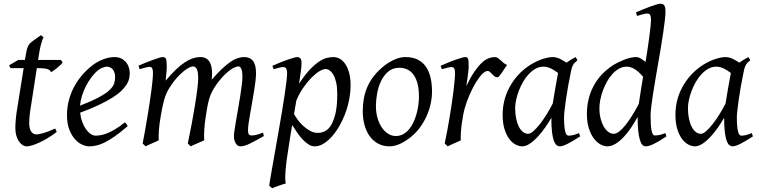

<svg xmlns="http://www.w3.org/2000/svg" viewBox="-20 -762 4054 1026"><path d="M283.2 -57.1Q259.3 -38.6 235.4 -24.2Q211.4 -9.8 189.9 0Q168.5 9.8 151.1 14.9Q133.8 20 123 20Q110.8 20 99.9 12.7Q88.9 5.4 80.3 -7.6Q71.8 -20.5 66.9 -38.6Q62 -56.6 62 -78.1Q62 -87.4 62.5 -96.7Q63 -106 63.7 -116Q64.5 -126 65.7 -137.2Q66.9 -148.4 68.8 -162.1L106.4 -397.9H36.1L28.8 -413.1L78.1 -441.9H113.3L116.2 -459Q119.1 -479 122.3 -492.2Q125.5 -505.4 129.6 -514.2Q133.8 -522.9 138.7 -528.6Q143.6 -534.2 149.9 -539.1L199.2 -574.2L212.9 -562Q209 -556.2 205.6 -546.4Q202.1 -536.6 197.5 -518.6Q192.9 -500.5 188 -470.2L183.6 -441.9H305.2L314.9 -428.2Q310.1 -421.4 301.5 -413.3Q293 -405.3 283.7 -397.9Q274.4 -390.6 265.9 -384.5Q257.3 -378.4 252.9 -376Q250 -382.8 244.9 -387Q239.7 -391.1 231 -393.6Q222.2 -396 209.2 -397Q196.3 -397.9 178.2 -397.9H176.8L142.1 -173.8Q140.6 -164.6 139.4 -154.1Q138.2 -143.6 137.5 -134Q136.7 -124.5 136.5 -116.2Q136.2 -107.9 136.2 -103Q136.2 -72.8 147.2 -58.3Q158.2 -43.9 171.9 -43.9Q189 -43.9 213.6 -51.3Q238.3 -58.6 274.9 -75.2Z M498 -381.8Q481.9 -367.2 466.6 -346.2Q451.2 -325.2 438.7 -300.8Q426.3 -276.4 418 -249.8Q409.7 -223.1 407.7 -197.3Q471.7 -222.2 509 -242.4Q546.4 -262.7 565.4 -280.8Q584.5 -298.8 589.8 -315.4Q595.2 -332 595.2 -349.1Q595.2 -364.3 591.3 -375.2Q587.4 -386.2 581.1 -392.8Q574.7 -399.4 566.7 -402.6Q558.6 -405.8 550.3 -405.8Q542.5 -405.8 527.3 -400.1Q512.2 -394.5 498 -381.8ZM673.3 -371.1Q673.3 -357.4 670.2 -342.3Q667 -327.1 657 -311Q647 -294.9 629.2 -277.3Q611.3 -259.8 581.8 -241Q552.2 -222.2 509.8 -201.9Q467.3 -181.6 408.2 -159.7Q411.1 -132.3 419.7 -109.9Q428.2 -87.4 439.7 -71.3Q451.2 -55.2 464.6 -46.1Q478 -37.1 491.2 -37.1Q501.5 -37.1 516.1 -39.3Q530.8 -41.5 550 -48.8Q569.3 -56.2 593.5 -70.3Q617.7 -84.5 647 -107.9Q652.3 -105 656.5 -98.4Q660.6 -91.8 662.1 -87.9Q622.1 -53.2 591.3 -32Q560.5 -10.7 536.4 0.7Q512.2 12.2 492.9 16.1Q473.6 20 456.1 20Q439.9 20 419.4 11Q398.9 2 380.9 -17.8Q362.8 -37.6 350.3 -69.6Q337.9 -101.6 337.9 -147.9Q337.9 -186 347.2 -222.9Q356.4 -259.8 373.8 -293.7Q391.1 -327.6 416.5 -357.9Q441.9 -388.2 474.1 -413.1Q485.4 -421.9 499.5 -429.9Q513.7 -438 529.1 -444.1Q544.4 -450.2 560.3 -453.6Q576.2 -457 591.3 -457Q612.3 -457 627.7 -449.5Q643.1 -441.9 653.3 -429.7Q663.6 -417.5 668.5 -402.1Q673.3 -386.7 673.3 -371.1Z M1390.1 -35.2Q1344.7 -8.8 1314.9 5.6Q1285.2 20 1264.2 20Q1250 20 1240 4.6Q1230 -10.7 1230 -37.1Q1230 -45.9 1233.4 -67.9Q1236.8 -89.8 1241.7 -119.4Q1246.6 -148.9 1252.7 -182.6Q1258.8 -216.3 1263.7 -248.3Q1268.6 -280.3 1272 -307.6Q1275.4 -335 1275.4 -351.1Q1275.4 -381.3 1269.3 -394.3Q1263.2 -407.2 1254.4 -407.2Q1245.1 -407.2 1231 -400.6Q1216.8 -394 1199.7 -380.1Q1182.6 -366.2 1163.3 -344.5Q1144 -322.8 1125 -293Q1114.3 -275.9 1107.2 -259.3Q1100.1 -242.7 1095.5 -224.9Q1090.8 -207 1087.4 -187.3Q1084 -167.5 1080.1 -144Q1073.2 -99.6 1071.5 -67.9Q1069.8 -36.1 1071.3 -12.2Q1064.5 -8.8 1054.7 -4.6Q1044.9 -0.5 1034.7 3.9Q1024.4 8.3 1014.9 12.5Q1005.4 16.6 999 20L983.4 4.9Q994.1 -44.9 1004.2 -98.6Q1014.2 -152.3 1022 -200.4Q1029.8 -248.5 1034.4 -286.1Q1039.1 -323.7 1039.1 -341.8Q1039.1 -378.9 1031.5 -393.1Q1023.9 -407.2 1010.3 -407.2Q1003.9 -407.2 990.7 -400.9Q977.5 -394.5 960.4 -380.6Q943.4 -366.7 924.1 -345.2Q904.8 -323.7 886.2 -293.9Q876 -278.3 868.9 -261.7Q861.8 -245.1 856.7 -226.8Q851.6 -208.5 847.4 -188Q843.3 -167.5 839.4 -144Q831.5 -99.6 829.3 -67.6Q827.1 -35.6 828.1 -12.2Q821.8 -8.8 812.3 -4.6Q802.7 -0.5 792.7 3.9Q782.7 8.3 773.4 12.5Q764.2 16.6 758.3 20L742.2 4.9Q749 -29.3 755.6 -66.7Q762.2 -104 768.3 -141.1Q774.4 -178.2 779.8 -213.6Q785.2 -249 789.1 -279.3Q793 -309.6 795.2 -333.3Q797.4 -356.9 797.4 -371.1Q797.4 -382.3 795.9 -388.9Q794.4 -395.5 791.7 -399.2Q789.1 -402.8 785.6 -403.8Q782.2 -404.8 778.3 -404.8Q773.9 -404.8 765.1 -402.8Q756.3 -400.9 747.6 -398.4Q738.8 -396 726.1 -392.1L720.2 -411.1Q740.7 -419.9 761.2 -428.2Q781.7 -436.5 799.3 -442.9Q816.9 -449.2 830.1 -453.1Q843.3 -457 849.1 -457Q856.4 -457 860.8 -454.6Q865.2 -452.1 867.4 -446Q869.6 -439.9 870.4 -429Q871.1 -418 871.1 -400.9Q871.1 -395.5 870.4 -387.5Q869.6 -379.4 868.9 -369.9Q868.2 -360.4 866.9 -350.1Q865.7 -339.8 865.2 -331.1Q894 -365.2 919.2 -389.4Q944.3 -413.6 967 -428.5Q989.7 -443.4 1010.5 -450.2Q1031.2 -457 1051.3 -457Q1069.3 -457 1081.5 -449.7Q1093.8 -442.4 1100.6 -430.2Q1107.4 -418 1110.4 -402.6Q1113.3 -387.2 1113.3 -371.1Q1113.3 -361.8 1112.8 -354.2Q1112.3 -346.7 1111.3 -335.9Q1139.6 -368.7 1163.6 -391.6Q1187.5 -414.6 1208.3 -429.2Q1229 -443.8 1247.8 -450.4Q1266.6 -457 1285.2 -457Q1299.3 -457 1311 -452.4Q1322.8 -447.8 1331.1 -437.5Q1339.4 -427.2 1343.8 -410.9Q1348.1 -394.5 1348.1 -371.1Q1348.1 -352.5 1345 -326.4Q1341.8 -300.3 1336.9 -271Q1332 -241.7 1326.7 -210.9Q1321.3 -180.2 1316.4 -152.6Q1311.5 -125 1308.3 -102.3Q1305.2 -79.6 1305.2 -65.9Q1305.2 -49.3 1310.1 -43.7Q1314.9 -38.1 1323.2 -38.1Q1337.4 -38.1 1351.3 -41.7Q1365.2 -45.4 1385.3 -53.2Z M1719.2 -393.1Q1706.1 -393.1 1686 -380.9Q1666 -368.7 1644 -346.4Q1622.1 -324.2 1600.6 -293.2Q1579.1 -262.2 1563.5 -224.6Q1560.5 -208.5 1557.6 -190.7Q1554.7 -172.9 1551.3 -153.3Q1558.6 -138.7 1571.8 -120.8Q1585 -103 1602.1 -87.6Q1619.1 -72.3 1638.7 -62Q1658.2 -51.8 1678.2 -51.8Q1704.6 -51.8 1724.9 -66.2Q1745.1 -80.6 1756.3 -106.9Q1765.1 -126 1770.5 -146.7Q1775.9 -167.5 1778.3 -187.7Q1780.8 -208 1781.5 -226.6Q1782.2 -245.1 1782.2 -259.8Q1782.2 -293.9 1776.9 -319.1Q1771.5 -344.2 1762.5 -360.6Q1753.4 -377 1742.2 -385Q1731 -393.1 1719.2 -393.1ZM1591.3 -424.8Q1591.3 -410.2 1588.1 -383.8Q1585 -357.4 1578.1 -314.5Q1609.4 -362.8 1636.7 -391.1Q1664.1 -419.4 1686.8 -434.1Q1709.5 -448.7 1728 -452.9Q1746.6 -457 1761.2 -457Q1780.3 -457 1796.9 -447.3Q1813.5 -437.5 1826.2 -418.2Q1838.9 -398.9 1846.2 -370.8Q1853.5 -342.8 1853.5 -306.2Q1853.5 -257.3 1839.8 -202.6Q1826.2 -147.9 1795.4 -91.8Q1784.2 -72.3 1769.8 -52.5Q1755.4 -32.7 1738.3 -16.6Q1721.2 -0.5 1701.9 9.8Q1682.6 20 1661.6 20Q1645 20 1629.2 10Q1613.3 0 1597.9 -16.1Q1582.5 -32.2 1568.4 -52.7Q1554.2 -73.2 1541.5 -93.8Q1537.6 -72.8 1533.9 -50.3Q1530.3 -27.8 1526.4 -2.9Q1509.8 97.7 1505.9 151.1Q1502 204.6 1507.3 218.3Q1500 220.2 1490.2 223.4Q1480.5 226.6 1470 230.2Q1459.5 233.9 1450 237.5Q1440.4 241.2 1434.1 244.1L1418.5 230Q1420.4 215.8 1425.5 186Q1430.7 156.2 1437.7 116.2Q1444.8 76.2 1453.1 28.8Q1461.4 -18.6 1470 -67.4Q1478.5 -116.2 1486.6 -164.1Q1494.6 -211.9 1500.7 -252.7Q1506.8 -293.5 1510.5 -324.5Q1514.2 -355.5 1514.2 -371.1Q1514.2 -382.3 1512.2 -388.9Q1510.3 -395.5 1506.8 -398.7Q1503.4 -401.9 1499.5 -402.8Q1495.6 -403.8 1491.2 -403.8Q1486.8 -403.8 1478.5 -401.9Q1470.2 -399.9 1462.2 -397.7Q1454.1 -395.5 1442.4 -392.1L1435.5 -410.2Q1456.1 -419.4 1477.1 -428Q1498 -436.5 1516.4 -442.9Q1534.7 -449.2 1548.6 -453.1Q1562.5 -457 1568.4 -457Q1578.1 -457 1584.7 -450.4Q1591.3 -443.8 1591.3 -424.8Z M2218.8 -246.1Q2218.8 -320.8 2191.4 -360.4Q2164.1 -399.9 2113.8 -399.9Q2078.6 -399.9 2054.7 -379.6Q2030.8 -359.4 2016.1 -328.6Q2001.5 -297.9 1995.1 -262Q1988.8 -226.1 1988.8 -194.8Q1988.8 -162.1 1996.8 -133.1Q2004.9 -104 2019.3 -82.3Q2033.7 -60.5 2053 -47.9Q2072.3 -35.2 2094.7 -35.2Q2117.2 -35.2 2135 -45.2Q2152.8 -55.2 2166.7 -72Q2180.7 -88.9 2190.4 -110.6Q2200.2 -132.3 2206.5 -155.8Q2212.9 -179.2 2215.8 -202.6Q2218.8 -226.1 2218.8 -246.1ZM2288.6 -272.9Q2288.6 -240.2 2281.2 -206.8Q2273.9 -173.3 2259.8 -141.8Q2245.6 -110.4 2224.9 -81.8Q2204.1 -53.2 2176.8 -30.8Q2164.1 -20.5 2149.9 -11.2Q2135.7 -2 2121.1 5.1Q2106.4 12.2 2091.3 16.1Q2076.2 20 2061.5 20Q2027.3 20 2000.7 5.6Q1974.1 -8.8 1955.8 -33.9Q1937.5 -59.1 1928 -93.5Q1918.5 -127.9 1918.5 -168Q1918.5 -203.1 1924.3 -235.6Q1930.2 -268.1 1943.4 -298.3Q1956.5 -328.6 1978.5 -356.4Q2000.5 -384.3 2032.7 -410.2Q2057.6 -429.7 2087.4 -443.4Q2117.2 -457 2147.5 -457Q2185.5 -457 2212.4 -443.4Q2239.3 -429.7 2256.1 -405.3Q2272.9 -380.9 2280.8 -347.2Q2288.6 -313.5 2288.6 -272.9Z M2689.5 -415Q2683.6 -407.2 2676.5 -396Q2669.4 -384.8 2662.4 -374.3Q2655.3 -363.8 2648.9 -356.4Q2642.6 -349.1 2637.7 -349.1Q2628.4 -349.1 2621.8 -354.5Q2615.2 -359.9 2609.6 -366Q2604 -372.1 2598.4 -377.4Q2592.8 -382.8 2585.4 -382.8Q2572.8 -382.8 2555.9 -365.5Q2539.1 -348.1 2522.2 -320.1Q2505.4 -292 2490 -257.1Q2474.6 -222.2 2464.4 -187Q2459 -168.5 2454.8 -146.2Q2450.7 -124 2447.5 -100.6Q2444.3 -77.1 2442.9 -54.4Q2441.4 -31.7 2442.4 -12.2Q2436 -8.8 2426.5 -4.6Q2417 -0.5 2407 3.9Q2397 8.3 2387.7 12.5Q2378.4 16.6 2372.6 20L2356.4 4.9Q2363.8 -29.8 2370.6 -66.9Q2377.4 -104 2383.5 -140.9Q2389.6 -177.7 2394.8 -212.9Q2399.9 -248 2403.6 -278.3Q2407.2 -308.6 2409.4 -332.5Q2411.6 -356.4 2411.6 -371.1Q2411.6 -382.3 2409.9 -388.9Q2408.2 -395.5 2405.5 -398.7Q2402.8 -401.9 2399.2 -402.8Q2395.5 -403.8 2391.6 -403.8Q2387.2 -403.8 2378.7 -401.9Q2370.1 -399.9 2361.8 -397.7Q2353.5 -395.5 2341.3 -392.1L2334.5 -410.2Q2355 -419.4 2375.7 -428Q2396.5 -436.5 2414.6 -442.9Q2432.6 -449.2 2446 -453.1Q2459.5 -457 2465.3 -457Q2472.2 -457 2476.1 -454.6Q2480 -452.1 2481.7 -446Q2483.4 -439.9 2483.9 -429Q2484.4 -418 2484.4 -400.9Q2484.4 -395.5 2482.9 -382.8Q2481.4 -370.1 2479.5 -355.2Q2477.5 -340.3 2475.3 -325.7Q2473.1 -311 2471.7 -301.8Q2495.1 -350.1 2516.1 -380.4Q2537.1 -410.6 2555.9 -427.7Q2574.7 -444.8 2591.8 -450.9Q2608.9 -457 2624.5 -457Q2633.3 -457 2640.4 -452.1Q2647.5 -447.3 2654.8 -440.4Q2662.1 -433.6 2670.4 -426.5Q2678.7 -419.4 2689.5 -415Z M2934.1 -209.5Q2937.5 -231.9 2941.7 -256.6Q2945.8 -281.2 2949.7 -303.5Q2953.6 -325.7 2957 -343.8Q2960.4 -361.8 2961.9 -371.1V-372.1Q2954.6 -377.9 2945.8 -383.8Q2937 -389.6 2927.2 -394.5Q2917.5 -399.4 2906.7 -402.6Q2896 -405.8 2884.3 -405.8Q2861.8 -405.8 2842 -394.8Q2822.3 -383.8 2805.4 -365.7Q2788.6 -347.7 2775.1 -324.5Q2761.7 -301.3 2752.4 -276.6Q2743.2 -252 2738 -228Q2732.9 -204.1 2732.9 -185.1Q2732.9 -153.3 2738.3 -127.9Q2743.7 -102.5 2752.9 -84.5Q2762.2 -66.4 2774.9 -56.6Q2787.6 -46.9 2802.2 -46.9Q2814 -46.9 2830.6 -61.5Q2847.2 -76.2 2865.5 -99.6Q2883.8 -123 2901.9 -152.1Q2919.9 -181.2 2934.1 -209.5ZM3041 -411.1 3040 -410.2Q3036.6 -403.3 3034.2 -394Q3031.7 -384.8 3029.3 -371.1Q3022 -335.9 3015.4 -299.1Q3008.8 -262.2 3004.2 -229.5Q2999.5 -196.8 2996.8 -171.9Q2994.1 -147 2994.1 -136.2Q2994.1 -108.4 2995.8 -89.4Q2997.6 -70.3 3000.5 -58.8Q3003.4 -47.4 3007.8 -42.2Q3012.2 -37.1 3018.1 -37.1Q3027.8 -37.1 3041.3 -39.8Q3054.7 -42.5 3074.2 -50.8L3080.1 -33.2Q3037.6 -5.4 3011.5 7.3Q2985.4 20 2971.2 20Q2962.4 20 2954.3 13.9Q2946.3 7.8 2939.9 -9Q2933.6 -25.9 2929.9 -55.7Q2926.3 -85.4 2926.3 -132.8Q2913.6 -110.4 2895.3 -83.7Q2877 -57.1 2856 -33.9Q2835 -10.7 2812.7 4.6Q2790.5 20 2770 20Q2753.9 20 2735.6 10.7Q2717.3 1.5 2701.9 -18.8Q2686.5 -39.1 2676.3 -71Q2666 -103 2666 -148.9Q2666 -187.5 2675 -224.4Q2684.1 -261.2 2702.1 -294.9Q2720.2 -328.6 2746.3 -358.2Q2772.5 -387.7 2807.1 -411.1Q2820.3 -419.9 2836.2 -428.2Q2852.1 -436.5 2868.9 -442.9Q2885.7 -449.2 2902.3 -453.1Q2918.9 -457 2934.1 -457Q2944.3 -457 2954.1 -454.3Q2963.9 -451.7 2972.9 -447.3Q2981.9 -442.9 2990.7 -437.5Q2999.5 -432.1 3007.3 -427.2Q3018.6 -435.5 3031 -443.1Q3043.5 -450.7 3056.2 -457L3065.9 -439.9Q3056.2 -432.1 3050.3 -426Q3044.4 -419.9 3040.5 -411.1Z M3393.6 -207Q3397.9 -236.3 3403.8 -273.7Q3409.7 -311 3416.5 -352.5Q3408.2 -361.3 3398.7 -370.8Q3389.2 -380.4 3378.2 -388.2Q3367.2 -396 3355 -400.9Q3342.8 -405.8 3329.1 -405.8Q3307.1 -405.8 3287.6 -394.8Q3268.1 -383.8 3251.7 -365.7Q3235.4 -347.7 3222.7 -324.5Q3210 -301.3 3201.2 -276.6Q3192.4 -252 3187.7 -228Q3183.1 -204.1 3183.1 -185.1Q3183.1 -153.3 3189.7 -127.9Q3196.3 -102.5 3207 -84.5Q3217.8 -66.4 3231.4 -56.6Q3245.1 -46.9 3259.3 -46.9Q3272.5 -46.9 3288.6 -59.1Q3304.7 -71.3 3322 -93Q3339.4 -114.7 3357.7 -144Q3376 -173.3 3393.6 -207ZM3541.5 -33.2Q3500 -5.4 3473.4 7.3Q3446.8 20 3430.2 20Q3420.9 20 3413.1 12.5Q3405.3 4.9 3399.7 -13.4Q3394 -31.7 3390.6 -62Q3387.2 -92.3 3387.2 -137.2Q3370.6 -106.4 3351.3 -78.1Q3332 -49.8 3311 -27.8Q3290 -5.9 3268.1 7.1Q3246.1 20 3225.1 20Q3208.5 20 3189.5 10Q3170.4 0 3154.1 -21.2Q3137.7 -42.5 3127 -75.4Q3116.2 -108.4 3116.2 -153.8Q3116.2 -192.4 3124.5 -228.8Q3132.8 -265.1 3149.7 -298.1Q3166.5 -331.1 3192.1 -359.6Q3217.8 -388.2 3252.4 -411.1Q3266.1 -419.9 3282 -428Q3297.9 -436 3314.5 -442.6Q3331.1 -449.2 3347.7 -453.1Q3364.3 -457 3379.4 -457Q3391.6 -457 3404.3 -449.2Q3417 -441.4 3429.7 -431.2Q3435.5 -466.8 3440.7 -501Q3445.8 -535.2 3449.7 -564.7Q3453.6 -594.2 3456.1 -618.2Q3458.5 -642.1 3458.5 -657.2Q3458.5 -668.5 3456.8 -675Q3455.1 -681.6 3451.9 -684.8Q3448.7 -688 3444.8 -689Q3440.9 -689.9 3436.5 -689.9Q3432.1 -689.9 3423.6 -688Q3415 -686 3406.2 -683.3Q3397.5 -680.7 3384.3 -676.8L3378.4 -695.8Q3398.9 -705.1 3419.7 -713.4Q3440.4 -721.7 3458.3 -728Q3476.1 -734.4 3489.7 -738.3Q3503.4 -742.2 3509.3 -742.2Q3522.9 -742.2 3529.5 -733.4Q3536.1 -724.6 3536.1 -702.1Q3536.1 -683.1 3532.7 -652.8Q3529.3 -622.6 3523.7 -585Q3518.1 -547.4 3511 -504.9Q3503.9 -462.4 3496.3 -419.2Q3488.8 -376 3481.7 -334Q3474.6 -292 3469 -255.9Q3463.4 -219.7 3460 -191.2Q3456.5 -162.6 3456.5 -146Q3456.5 -89.4 3461.9 -63.7Q3467.3 -38.1 3478.5 -38.1Q3491.2 -38.1 3504.6 -40.8Q3518.1 -43.5 3535.2 -50.8Z M3857.4 -209.5Q3860.8 -231.9 3865 -256.6Q3869.1 -281.2 3873 -303.5Q3877 -325.7 3880.4 -343.8Q3883.8 -361.8 3885.3 -371.1V-372.1Q3877.9 -377.9 3869.1 -383.8Q3860.4 -389.6 3850.6 -394.5Q3840.8 -399.4 3830.1 -402.6Q3819.3 -405.8 3807.6 -405.8Q3785.2 -405.8 3765.4 -394.8Q3745.6 -383.8 3728.8 -365.7Q3711.9 -347.7 3698.5 -324.5Q3685.1 -301.3 3675.8 -276.6Q3666.5 -252 3661.4 -228Q3656.2 -204.1 3656.2 -185.1Q3656.2 -153.3 3661.6 -127.9Q3667 -102.5 3676.3 -84.5Q3685.5 -66.4 3698.2 -56.6Q3710.9 -46.9 3725.6 -46.9Q3737.3 -46.9 3753.9 -61.5Q3770.5 -76.2 3788.8 -99.6Q3807.1 -123 3825.2 -152.1Q3843.3 -181.2 3857.4 -209.5ZM3964.4 -411.1 3963.4 -410.2Q3960 -403.3 3957.5 -394Q3955.1 -384.8 3952.6 -371.1Q3945.3 -335.9 3938.7 -299.1Q3932.1 -262.2 3927.5 -229.5Q3922.9 -196.8 3920.2 -171.9Q3917.5 -147 3917.5 -136.2Q3917.5 -108.4 3919.2 -89.4Q3920.9 -70.3 3923.8 -58.8Q3926.8 -47.4 3931.2 -42.2Q3935.5 -37.1 3941.4 -37.1Q3951.2 -37.1 3964.6 -39.8Q3978 -42.5 3997.6 -50.8L4003.4 -33.2Q3960.9 -5.4 3934.8 7.3Q3908.7 20 3894.5 20Q3885.7 20 3877.7 13.9Q3869.6 7.8 3863.3 -9Q3856.9 -25.9 3853.3 -55.7Q3849.6 -85.4 3849.6 -132.8Q3836.9 -110.4 3818.6 -83.7Q3800.3 -57.1 3779.3 -33.9Q3758.3 -10.7 3736.1 4.6Q3713.9 20 3693.4 20Q3677.2 20 3658.9 10.7Q3640.6 1.5 3625.2 -18.8Q3609.9 -39.1 3599.6 -71Q3589.4 -103 3589.4 -148.9Q3589.4 -187.5 3598.4 -224.4Q3607.4 -261.2 3625.5 -294.9Q3643.6 -328.6 3669.7 -358.2Q3695.8 -387.7 3730.5 -411.1Q3743.7 -419.9 3759.5 -428.2Q3775.4 -436.5 3792.2 -442.9Q3809.1 -449.2 3825.7 -453.1Q3842.3 -457 3857.4 -457Q3867.7 -457 3877.4 -454.3Q3887.2 -451.7 3896.2 -447.3Q3905.3 -442.9 3914.1 -437.5Q3922.9 -432.1 3930.7 -427.2Q3941.9 -435.5 3954.3 -443.1Q3966.8 -450.7 3979.5 -457L3989.3 -439.9Q3979.5 -432.1 3973.6 -426Q3967.8 -419.9 3963.9 -411.1Z"/></svg>

Font: Akkhara
Style: Italic
Weight: 400
Italic angle: -7°
Designer: J. Victor Gaultney
Version: Version 1.00 June 13, 2006, initial release